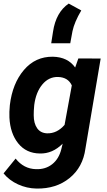

<svg xmlns="http://www.w3.org/2000/svg" viewBox="-28 -860 606 1088"><path d="M27.8 -264.6Q42.5 -387.2 107.7 -463.6Q172.9 -540 272 -538.6Q356.4 -536.6 397.9 -477.5L416 -528.8L542.5 -528.3L456.1 -18.1Q441.9 87.4 366.2 148.9Q290.5 210.4 178.7 208.5Q124 207.5 74.2 184.8Q24.4 162.1 -7.8 122.6L60.5 38.6Q106.4 96.7 175.8 98.6Q229.5 100.6 267.6 70.6Q305.7 40.5 319.3 -14.2L327.1 -45.9Q269.5 11.7 197.8 9.8Q120.6 8.8 75.2 -47.6Q29.8 -104 25.4 -194.3Q23.9 -224.1 27.8 -264.6ZM163.1 -207Q163.1 -161.1 182.4 -133.5Q201.7 -106 238.3 -104.5Q294.4 -102.5 337.9 -152.3L378.9 -376Q357.9 -421.9 301.3 -423.8Q248.5 -425.3 211.9 -381.3Q175.3 -337.4 166 -264.6Q162.6 -229 163.1 -207ZM361.3 -839.8 432.6 -800.8Q393.6 -734.9 382.8 -683.6L370.1 -614.7H262.2L272.5 -680.7Q289.1 -790.5 361.3 -839.8Z"/></svg>

Font: RobotoInd
Style: Bold Italic
Weight: 700
Italic angle: -12°
Designer: Google
Version: Version 2.001150; 2014